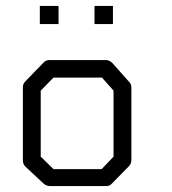

<svg xmlns="http://www.w3.org/2000/svg" viewBox="-20 -679 580 646"><path d="M117 -374V-152L160 -110H322L362 -152V-374L323 -418H160ZM67 -407 128 -470Q135 -477 148 -477H336Q348 -477 358 -467L414 -404Q422 -396 422 -385V-140Q422 -128 413 -119L355 -60Q349 -53 337.5 -53H334H148Q137.5 -53 128 -60L66 -118Q57 -126 57 -140V-387Q57 -397 67 -407ZM114 -659H177V-598H114ZM298 -659H360V-598H298Z"/></svg>

Font: 3270 Nerd Font
Style: Regular
Weight: 400
Monospace: yes
Version: Version 3.0.1;Nerd Fonts 3.3.0